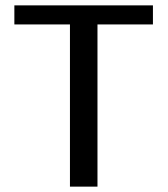

<svg xmlns="http://www.w3.org/2000/svg" viewBox="-20 -695 626 715"><path d="M240.5 0H343V-604H549.5V-675H33.5V-604H240.5Z"/></svg>

Font: Anybody UltraCondensed Thin
Style: Regular
Weight: 400
Version: Version 1.111